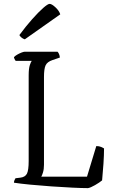

<svg xmlns="http://www.w3.org/2000/svg" viewBox="-20 -971 593 991"><path d="M434 0Q404 0 353 -2.5Q302 -5 244.5 -9Q187 -13 135.5 -18Q84 -23 52 -28Q52 -35 55 -41.5Q58 -48 60 -51L85 -54Q110 -57 119 -74.5Q128 -92 128 -140V-582Q128 -617 134 -635Q140 -653 144 -657H61Q58 -660 55 -666.5Q52 -673 52 -676Q57 -682 68 -688.5Q79 -695 90.5 -699.5Q102 -704 107 -704H277Q281 -700 284.5 -692.5Q288 -685 289 -674L251 -661Q224 -652 215.5 -634Q207 -616 207 -574V-121Q207 -98 202 -81.5Q197 -65 193 -59H429L477 -217Q492 -217 502 -212.5Q512 -208 517 -205Q517 -171 514 -126Q511 -81 507 -40Q494 -29 470.5 -15.5Q447 -2 434 0ZM108 -768Q98 -771 90.5 -777.5Q83 -784 80 -790Q114 -836 146.5 -872.5Q179 -909 203 -930Q227 -951 236 -951Q247 -951 266 -933.5Q285 -916 291 -897Z"/></svg>

Font: Texturina ExtraLight
Style: Regular
Weight: 200
Designer: Guillermo Torres Carreño
Foundry: Omnibus-Type
Version: Version 1.002; ttfautohint (v1.8.3)